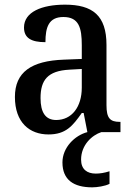

<svg xmlns="http://www.w3.org/2000/svg" viewBox="-20 -567 573 824"><path d="M188 10C263 10 292 -27 331 -82H339L355 0C301 14 248 66 248 130C248 205 296 237 376 237C396 237 431 232 450 222V168C428 175 409 178 391 178C354 178 328 160 328 118C328 55 375 13 415 0H497V-44H494C452 -44 437 -60 437 -116V-374C437 -501 377 -547 259 -547C160 -547 83 -516 83 -449C83 -404 114 -386 175 -386C175 -450 189 -494 252 -494C319 -494 331 -447 331 -373V-314L254 -311C114 -306 44 -257 44 -151C44 -41 107 10 188 10ZM221 -52C175 -52 154 -85 154 -146C154 -223 184 -263 278 -268L331 -271V-191C331 -108 288 -52 221 -52Z"/></svg>

Font: Noto Serif Lao SemiCondensed Medium
Style: Regular
Weight: 500
Width: 4
Designer: Monotype Design Team
Foundry: Monotype Imaging Inc.
Version: Version 2.003